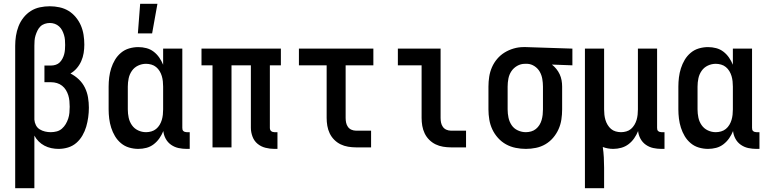

<svg xmlns="http://www.w3.org/2000/svg" viewBox="-20 -776 4040 1011"><path d="M60 215V-535Q60 -561 64 -587Q68 -613 77.5 -637.5Q87 -662 103.5 -683Q120 -704 142 -718Q164 -732 190 -737.5Q216 -743 242 -743Q268 -743 293.5 -737.5Q319 -732 340.5 -719Q362 -706 379 -685.5Q396 -665 406 -641.5Q416 -618 420 -592.5Q424 -567 424 -541Q424 -519 420.5 -497Q417 -475 408 -454.5Q399 -434 384.5 -417Q370 -400 351 -389Q375 -377 395 -358Q415 -339 427 -314.5Q439 -290 443.5 -263Q448 -236 448 -209Q448 -184 444.5 -158.5Q441 -133 434 -109Q427 -85 414 -62.5Q401 -40 382 -23.5Q363 -7 338.5 0.5Q314 8 288 8Q269 8 250 4Q231 0 214 -9Q197 -18 183.5 -31.5Q170 -45 161 -62V215ZM247 -80Q263 -80 278.5 -84Q294 -88 306 -98.5Q318 -109 326 -122.5Q334 -136 339 -151Q344 -166 345.5 -182Q347 -198 347 -214Q347 -229 345.5 -244.5Q344 -260 339.5 -274.5Q335 -289 327 -302Q319 -315 307 -324.5Q295 -334 280 -338.5Q265 -343 250 -343H214V-431H250Q262 -431 274 -435Q286 -439 294.5 -447.5Q303 -456 309 -467.5Q315 -479 318 -490.5Q321 -502 322 -514.5Q323 -527 323 -539Q323 -552 322 -565.5Q321 -579 317 -592Q313 -605 307 -616.5Q301 -628 291 -637Q281 -646 268.5 -650.5Q256 -655 242 -655Q229 -655 215.5 -650.5Q202 -646 192.5 -636.5Q183 -627 177 -614.5Q171 -602 167 -589Q163 -576 162 -562.5Q161 -549 161 -535V-146Q162 -131 169 -117Q176 -103 189 -95Q202 -87 217 -83.5Q232 -80 247 -80Z M706 -600 718 -756H809L781 -600ZM708 8Q684 8 660 1Q636 -6 617 -22Q598 -38 585.5 -59Q573 -80 565.5 -103.5Q558 -127 555 -151.5Q552 -176 552 -200V-320Q552 -344 555 -368.5Q558 -393 565.5 -416.5Q573 -440 585.5 -461Q598 -482 617 -498Q636 -514 660 -521Q684 -528 708 -528Q730 -528 751 -522.5Q772 -517 789 -504Q806 -491 818.5 -473Q831 -455 839 -435V-520H940V-103Q940 -98 941 -93.5Q942 -89 945.5 -86Q949 -83 953.5 -81.5Q958 -80 963 -80H979V8H963Q941 8 920 3.5Q899 -1 881 -13.5Q863 -26 852.5 -45.5Q842 -65 840 -86Q832 -66 819.5 -48Q807 -30 789.5 -16.5Q772 -3 751 2.5Q730 8 708 8ZM749 -80Q763 -80 777 -84Q791 -88 802 -97Q813 -106 820.5 -118.5Q828 -131 832 -144.5Q836 -158 837.5 -172Q839 -186 839 -200V-320Q839 -334 837.5 -348Q836 -362 832 -375.5Q828 -389 820.5 -401.5Q813 -414 802 -423Q791 -432 777 -436Q763 -440 749 -440Q727 -440 707 -430.5Q687 -421 674.5 -403Q662 -385 657.5 -363.5Q653 -342 653 -320V-200Q653 -178 657.5 -156.5Q662 -135 674.5 -117Q687 -99 707 -89.5Q727 -80 749 -80Z M1425 8Q1401 8 1377.5 2Q1354 -4 1336 -19Q1318 -34 1309.5 -57Q1301 -80 1301 -103V-432H1199V0H1099V-432H1041V-520H1459V-432H1401V-103Q1401 -98 1402.5 -93.5Q1404 -89 1407.5 -86Q1411 -83 1415.5 -81.5Q1420 -80 1425 -80H1441V8Z M1854 0Q1834 0 1813 -3.5Q1792 -7 1773.5 -16Q1755 -25 1740 -40Q1725 -55 1716 -74Q1707 -93 1703.5 -113.5Q1700 -134 1700 -155V-432H1554V-520H1946V-432H1800V-155Q1800 -142 1802.5 -130Q1805 -118 1812 -108Q1819 -98 1830.5 -93Q1842 -88 1854 -88H1934V0Z M2354 0Q2334 0 2313 -3.5Q2292 -7 2273.5 -16Q2255 -25 2240 -40Q2225 -55 2216 -74Q2207 -93 2203.5 -113.5Q2200 -134 2200 -155V-432H2075V-520H2300V-155Q2300 -142 2302.5 -130Q2305 -118 2312 -108Q2319 -98 2330.5 -93Q2342 -88 2354 -88H2434V0Z M2749 8Q2722 8 2695 2.5Q2668 -3 2644.5 -16Q2621 -29 2602.5 -49.5Q2584 -70 2572.5 -94.5Q2561 -119 2556.5 -146Q2552 -173 2552 -200V-320Q2552 -346 2556 -372Q2560 -398 2570.5 -422Q2581 -446 2598 -466Q2615 -486 2637 -499.5Q2659 -513 2684.5 -520.5Q2710 -528 2736 -528H2750L2994 -520V-432L2886 -436Q2899 -426 2909.5 -413Q2920 -400 2927 -385Q2934 -370 2937 -353.5Q2940 -337 2940 -320V-200Q2940 -173 2936 -146.5Q2932 -120 2921 -95.5Q2910 -71 2892.5 -50.5Q2875 -30 2852 -16.5Q2829 -3 2802.5 2.5Q2776 8 2749 8ZM2749 -80Q2763 -80 2777 -84Q2791 -88 2802 -97Q2813 -106 2820.5 -118Q2828 -130 2832 -144Q2836 -158 2837.5 -172Q2839 -186 2839 -200V-320Q2839 -340 2835.5 -360.5Q2832 -381 2822 -398.5Q2812 -416 2794.5 -427.5Q2777 -439 2757 -440H2744Q2722 -440 2703 -429Q2684 -418 2672.5 -400.5Q2661 -383 2657 -362Q2653 -341 2653 -320V-200Q2653 -178 2657.5 -156.5Q2662 -135 2674 -117Q2686 -99 2706.5 -89.5Q2727 -80 2749 -80Z M3060 215V-520H3161V-200Q3161 -186 3162.5 -172Q3164 -158 3168 -144.5Q3172 -131 3179.5 -118.5Q3187 -106 3197.5 -97Q3208 -88 3222 -84Q3236 -80 3250 -80Q3264 -80 3278 -84Q3292 -88 3302.5 -97Q3313 -106 3320.5 -118.5Q3328 -131 3332 -144.5Q3336 -158 3337.5 -172Q3339 -186 3339 -200V-520H3440V-103Q3440 -98 3441 -93.5Q3442 -89 3445.5 -86Q3449 -83 3453.5 -81.5Q3458 -80 3463 -80H3479V8H3463Q3441 8 3420 3.5Q3399 -1 3381 -13.5Q3363 -26 3352.5 -45.5Q3342 -65 3340 -86Q3332 -66 3319.5 -48Q3307 -30 3290 -17Q3273 -4 3252 2Q3231 8 3209 8Q3195 8 3181 5.5Q3167 3 3154 -2Q3158 25 3159.5 52.5Q3161 80 3161 107V215Z M3708 8Q3684 8 3660 1Q3636 -6 3617 -22Q3598 -38 3585.5 -59Q3573 -80 3565.5 -103.5Q3558 -127 3555 -151.5Q3552 -176 3552 -200V-320Q3552 -344 3555 -368.5Q3558 -393 3565.5 -416.5Q3573 -440 3585.5 -461Q3598 -482 3617 -498Q3636 -514 3660 -521Q3684 -528 3708 -528Q3730 -528 3751 -522.5Q3772 -517 3789 -504Q3806 -491 3818.5 -473Q3831 -455 3839 -435V-520H3940V-103Q3940 -98 3941 -93.5Q3942 -89 3945.5 -86Q3949 -83 3953.5 -81.5Q3958 -80 3963 -80H3979V8H3963Q3941 8 3920 3.5Q3899 -1 3881 -13.5Q3863 -26 3852.5 -45.5Q3842 -65 3840 -86Q3832 -66 3819.5 -48Q3807 -30 3789.5 -16.5Q3772 -3 3751 2.5Q3730 8 3708 8ZM3749 -80Q3763 -80 3777 -84Q3791 -88 3802 -97Q3813 -106 3820.5 -118.5Q3828 -131 3832 -144.5Q3836 -158 3837.5 -172Q3839 -186 3839 -200V-320Q3839 -334 3837.5 -348Q3836 -362 3832 -375.5Q3828 -389 3820.5 -401.5Q3813 -414 3802 -423Q3791 -432 3777 -436Q3763 -440 3749 -440Q3727 -440 3707 -430.5Q3687 -421 3674.5 -403Q3662 -385 3657.5 -363.5Q3653 -342 3653 -320V-200Q3653 -178 3657.5 -156.5Q3662 -135 3674.5 -117Q3687 -99 3707 -89.5Q3727 -80 3749 -80Z"/></svg>

Font: Iosevka SS18 Semibold
Style: Regular
Weight: 600
Monospace: yes
Designer: Belleve Invis
Foundry: Belleve Invis
Version: Version 25.1.1; ttfautohint (v1.8.4)